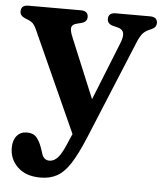

<svg xmlns="http://www.w3.org/2000/svg" viewBox="-52 -519 680 801"><g transform="rotate(5 288.5 -119.0)"><path d="M253 69.5 264.5 43 73.5 -380Q64 -400.5 53.2 -407.8Q42.5 -415 24 -421.5Q3.5 -430.5 4 -448.5Q4 -474.5 35 -474.5H254Q285 -474.5 285 -448.5Q285 -428.5 261 -422L243 -417.5Q223 -413 220.2 -399.5Q217.5 -386 230.5 -356L333 -109L430.5 -352.5Q442 -381.5 437.8 -396.5Q433.5 -411.5 413.5 -416.5L393.5 -421.5Q369.5 -428 369.5 -448.5Q369.5 -474.5 400.5 -474.5H544Q575 -474.5 575 -448.5Q575 -440.5 570.5 -433.8Q566 -427 554 -421.5Q533 -414 521 -401.8Q509 -389.5 497.5 -361.5L327 51.5Q297.5 122.5 271.8 162.5Q246 202.5 216.5 219Q187 235.5 146.5 235.5Q86 235.5 51.5 202.8Q17 170 17 122Q17 90.5 32.5 71.8Q48 53 75 53Q101.5 53 115 68.8Q128.5 84.5 137.5 110L144 129Q152 162 178 162Q197 162 213.5 144Q230 126 253 69.5Z"/></g></svg>

Font: Fraunces 9pt Soft SemiBold
Style: Regular
Weight: 600
Version: Version 1.000;[b76b70a41]